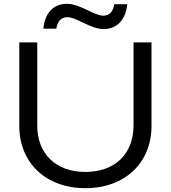

<svg xmlns="http://www.w3.org/2000/svg" viewBox="-20 -972 893 1005"><path d="M175 -750H81V-313C81 -119 221 13 427 13C633 13 773 -119 773 -313V-750H679V-315C679 -167 582 -72 427 -72C272 -72 175 -167 175 -315ZM275 -822C280 -860 301 -882 332 -882C382 -882 452 -820 523 -820C595 -820 639 -872 646 -950H578C573 -912 552 -890 521 -890C472 -890 400 -952 330 -952C257 -952 214 -900 207 -822Z"/></svg>

Font: Bounded Light
Style: Regular
Weight: 300
Designer: Vlad Churkin
Version: Version 3.0